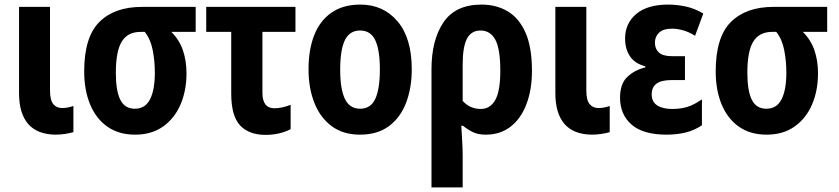

<svg xmlns="http://www.w3.org/2000/svg" viewBox="-20 -577 3657 837"><path d="M222 10Q142 9 102.5 -37Q63 -83 63 -171V-547H198V-183Q198 -141 212 -123.5Q226 -106 251 -106Q275 -106 300 -115V-1Q283 4 262.5 7Q242 10 222 10Z M569 10Q498 10 448.5 -24.5Q399 -59 373 -121.5Q347 -184 347 -266Q347 -415 413 -481Q479 -547 599 -547H833V-438H727Q762 -403 777.5 -357.5Q793 -312 793 -257Q793 -182 767 -121.5Q741 -61 691 -25.5Q641 10 569 10ZM568 -103Q613 -103 634 -144Q655 -185 655 -260Q655 -312 645.5 -359.5Q636 -407 611 -438H593Q537 -438 511 -396Q485 -354 485 -260Q485 -181 504.5 -142Q524 -103 568 -103Z M1138 11Q1065 11 1026.5 -30.5Q988 -72 988 -169V-438H879V-547H1268V-438H1124V-173Q1124 -105 1176 -105Q1193 -105 1211 -109Q1229 -113 1247 -120V-14Q1227 -3 1198.5 4Q1170 11 1138 11Z M1775 -275Q1775 -194 1750.5 -129.5Q1726 -65 1676 -27.5Q1626 10 1549 10Q1476 10 1426 -27Q1376 -64 1350.5 -128.5Q1325 -193 1325 -275Q1325 -360 1349.5 -423Q1374 -486 1424.5 -521.5Q1475 -557 1551 -557Q1651 -557 1713 -484Q1775 -411 1775 -275ZM1463 -273Q1463 -189 1483.5 -146Q1504 -103 1550 -103Q1596 -103 1616 -146Q1636 -189 1636 -275Q1636 -359 1616 -401.5Q1596 -444 1550 -444Q1504 -444 1483.5 -402Q1463 -360 1463 -273Z M1861 240V-274Q1861 -403 1913.5 -480Q1966 -557 2079 -557Q2144 -557 2193.5 -527.5Q2243 -498 2271 -434.5Q2299 -371 2299 -268Q2299 -186 2275 -123Q2251 -60 2206 -25Q2161 10 2098 10Q2064 10 2041.5 -1Q2019 -12 1998 -29H1991Q1993 4 1995 39.5Q1997 75 1997 104V240ZM2076 -102Q2117 -102 2139 -141Q2161 -180 2161 -268Q2161 -365 2139 -404.5Q2117 -444 2075 -444Q2034 -444 2015.5 -408Q1997 -372 1997 -296V-137Q2029 -102 2076 -102Z M2560 10Q2480 9 2440.5 -37Q2401 -83 2401 -171V-547H2536V-183Q2536 -141 2550 -123.5Q2564 -106 2589 -106Q2613 -106 2638 -115V-1Q2621 4 2600.5 7Q2580 10 2560 10Z M2886 10Q2783 10 2733 -34Q2683 -78 2683 -151Q2683 -213 2716 -243Q2749 -273 2793 -283V-288Q2747 -300 2726 -332Q2705 -364 2705 -409Q2705 -475 2753.5 -516Q2802 -557 2893 -557Q2929 -557 2968 -549Q3007 -541 3046 -518L3010 -421Q2983 -438 2957.5 -445Q2932 -452 2910 -452Q2871 -452 2853 -434.5Q2835 -417 2835 -391Q2835 -364 2852.5 -348Q2870 -332 2910 -332H2966V-228H2909Q2862 -228 2841.5 -212Q2821 -196 2821 -166Q2821 -133 2845 -117.5Q2869 -102 2910 -102Q2949 -102 2978 -111.5Q3007 -121 3040 -144V-31Q3006 -8 2967.5 1Q2929 10 2886 10Z M3322 10Q3251 10 3201.5 -24.5Q3152 -59 3126 -121.5Q3100 -184 3100 -266Q3100 -415 3166 -481Q3232 -547 3352 -547H3586V-438H3480Q3515 -403 3530.5 -357.5Q3546 -312 3546 -257Q3546 -182 3520 -121.5Q3494 -61 3444 -25.5Q3394 10 3322 10ZM3321 -103Q3366 -103 3387 -144Q3408 -185 3408 -260Q3408 -312 3398.5 -359.5Q3389 -407 3364 -438H3346Q3290 -438 3264 -396Q3238 -354 3238 -260Q3238 -181 3257.5 -142Q3277 -103 3321 -103Z"/></svg>

Font: Noto Sans Condensed
Style: Bold
Weight: 700
Width: 3
Designer: Monotype Design Team
Foundry: Monotype Imaging Inc.
Version: Version 2.013; ttfautohint (v1.8.4.7-5d5b)